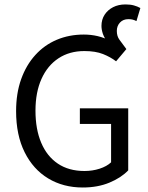

<svg xmlns="http://www.w3.org/2000/svg" viewBox="-20 -822 657 854"><path d="M348 12Q261.4 12 194.5 -28.3Q127.6 -68.6 89.6 -144.8Q51.6 -221 51.6 -327.6Q51.6 -407.1 74.1 -469.9Q96.6 -532.8 137.2 -577.4Q177.8 -622.1 232.8 -645.2Q287.8 -668.3 352.8 -668.3Q384.5 -668.3 414.1 -661.4Q443.7 -654.5 475.9 -638.1L466.4 -621.7Q444 -652.5 437.6 -671.4Q431.3 -690.3 431.3 -706.8Q431.3 -734.7 445.1 -756.2Q459 -777.7 482.9 -790Q506.9 -802.3 538.1 -802.3Q559.8 -802.3 575.5 -797.9Q591.2 -793.6 604.3 -786.3L586.9 -728.2Q578.7 -732.5 570.6 -734.6Q562.5 -736.8 551.1 -736.8Q527.6 -736.8 513.6 -721.7Q499.6 -706.6 499.6 -684.4Q499.6 -660.9 511.3 -645.3Q523 -629.7 542.1 -603.7L496.3 -549.3Q471.7 -568.2 438.2 -581.6Q404.8 -594.9 355 -594.9Q288.9 -594.9 240 -562.6Q191.1 -530.3 164.5 -470.9Q137.8 -411.5 137.8 -329.8Q137.8 -247.3 163.3 -187.1Q188.7 -126.9 237.3 -94.2Q285.9 -61.4 355.9 -61.4Q391.4 -61.4 423.2 -71.7Q455 -82 474.1 -100V-270.9H335.2V-340.1H550.3V-64.2Q518.8 -31.2 466.6 -9.6Q414.5 12 348 12Z"/></svg>

Font: Source Sans 3 VF
Style: Regular
Weight: 200
Designer: Paul D. Hunt
Foundry: Adobe
Version: Version 3.046;hotconv 1.0.118;makeotfexe 2.5.65603